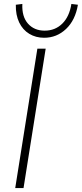

<svg xmlns="http://www.w3.org/2000/svg" viewBox="-20 -951 414 971"><path d="M57 0 169 -705H211L99 0ZM203 -760Q161 -760 128 -780Q95 -800 77 -837.5Q59 -875 60 -927L93 -931Q90 -867 121.5 -831.5Q153 -796 206 -796Q259 -796 295 -831.5Q331 -867 341 -931L374 -927Q361 -849 314 -804.5Q267 -760 203 -760Z"/></svg>

Font: Mulish ExtraLight
Style: Italic
Weight: 200
Italic angle: -9°
Designer: Vernon Adams
Foundry: Vernon Adams
Version: Version 3.603